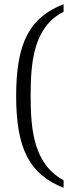

<svg xmlns="http://www.w3.org/2000/svg" viewBox="-20 -773 355 915"><path d="M283 122V86C140 9 126 -157 126 -316C126 -475 139 -644 283 -717V-753C122 -690 57 -571 57 -316C57 -61 122 58 283 122Z"/></svg>

Font: Noto Serif Lao Light
Style: Regular
Weight: 300
Designer: Monotype Design Team
Foundry: Monotype Imaging Inc.
Version: Version 2.003